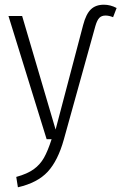

<svg xmlns="http://www.w3.org/2000/svg" viewBox="-20 -591 515 815"><path d="M49 160Q96 147 123 127.5Q150 108 166.5 79Q183 50 199 0H178L16 -523H74L216 -41L333 -485Q345 -531 365.5 -551Q386 -571 421 -571Q449 -571 475 -557L460 -518Q443 -525 428 -525Q411 -525 401.5 -515Q392 -505 385 -481L251 1Q226 91 182.5 138Q139 185 56 204Z"/></svg>

Font: Fira Sans Condensed Light
Style: Regular
Weight: 300
Width: 3
Designer: bBox Type GmbH & Carrois Corporate GbR & Edenspiekermann AG
Foundry: bBox Type GmbH & Carrois Corporate GbR & Edenspiekermann AG
Version: Version 4.301